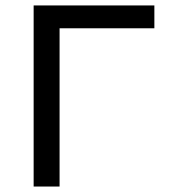

<svg xmlns="http://www.w3.org/2000/svg" viewBox="-20 -682 618 702"><path d="M544.4 -578.6H197.8V0H103V-662.1H544.4Z"/></svg>

Font: PT Astra Sans
Style: Regular
Weight: 400
Designer: A.Korolkova, I. Chaeva
Foundry: ParaType Ltd
Version: Version 1.001; ttfautohint (v1.6)